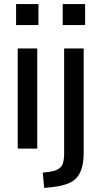

<svg xmlns="http://www.w3.org/2000/svg" viewBox="-20 -730 493 943"><path d="M59 -607V-710H169V-607ZM67 0V-492H163V0ZM288 -607V-710H398V-607ZM197 193 190 118 229 113Q260 108 277.5 91.5Q295 75 295 25V-492H391V19Q391 59 383.5 89Q376 119 359 140Q342 161 311.5 172.5Q281 184 237 189Z"/></svg>

Font: Nunito Sans 10pt Condensed SemiBold
Style: Regular
Weight: 600
Width: 3
Designer: Vernon Adams
Foundry: Vernon Adams
Version: Version 3.101;gftools[0.9.27]